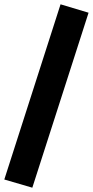

<svg xmlns="http://www.w3.org/2000/svg" viewBox="-41 -790 431 891"><path d="M109 81 -21 43 240 -770 370 -731Z"/></svg>

Font: Nunito Sans 12pt ExtraLight Black
Style: Regular
Weight: 900
Version: Version 3.101;gftools[0.9.27]